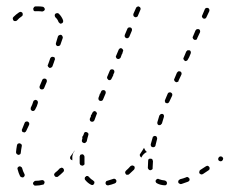

<svg xmlns="http://www.w3.org/2000/svg" viewBox="-20 -573 718 600"><path d="M114 4Q115 4 117 3Q118 2 118 1Q119 -1 119 -2Q120 -3 119 -5Q118 -8 116 -9Q113 -11 110 -10Q101 -8 92 -8Q92 -8 91 -8Q88 -8 86 -5Q83 -3 83 0Q83 1 84 3Q84 4 86 5Q87 6 88 7Q89 7 91 7Q91 7 92 7Q103 7 114 4ZM342 -2Q343 -3 343 -4Q344 -6 344 -7Q344 -9 343 -10Q342 -13 339 -14Q336 -15 334 -14Q325 -11 315 -8Q312 -8 311 -5Q309 -2 310 1Q310 2 311 3Q312 5 313 5Q314 6 316 6Q317 7 319 6Q329 4 339 0Q341 -1 342 -2ZM496 6Q498 6 499 5Q500 4 501 3Q501 1 502 0Q502 -3 500 -6Q498 -8 495 -9Q485 -10 477 -13Q474 -15 472 -14Q469 -13 467 -10Q467 -9 466 -7Q466 -6 467 -4Q467 -3 468 -2Q469 -1 471 0Q480 5 493 6Q495 6 496 6ZM270 5Q273 4 274 1Q275 0 275 -2Q275 -3 275 -5Q274 -6 273 -7Q272 -8 271 -9Q264 -13 258 -20Q257 -21 256 -22Q255 -23 253 -23Q252 -23 250 -23Q249 -22 248 -21Q245 -20 245 -17Q244 -13 246 -11Q254 -1 264 4Q267 6 270 5ZM572 -9Q573 -12 572 -15Q571 -16 570 -17Q569 -18 568 -19Q566 -20 565 -20Q563 -20 562 -19Q552 -15 543 -13Q541 -12 540 -11Q539 -10 538 -9Q537 -8 537 -6Q537 -5 537 -3Q538 0 541 1Q544 3 547 2Q557 -1 567 -5Q570 -6 572 -9ZM48 -19Q51 -18 53 -19Q56 -21 57 -24Q58 -27 56 -30Q52 -37 49 -48Q48 -51 45 -52Q43 -54 40 -53Q37 -52 35 -49Q34 -47 35 -44Q38 -32 43 -22Q45 -20 48 -19ZM180 -41Q180 -44 178 -46Q177 -48 176 -48Q174 -49 173 -49Q171 -49 170 -48Q169 -48 167 -47Q160 -39 152 -33Q150 -31 149 -28Q149 -25 151 -23Q152 -21 153 -21Q154 -20 156 -20Q157 -20 159 -20Q160 -20 161 -21Q170 -28 178 -36Q180 -38 180 -41ZM401 -49Q401 -52 399 -54Q398 -55 396 -55Q395 -56 393 -56Q392 -56 390 -55Q389 -55 388 -54Q381 -46 374 -40Q372 -38 371 -35Q371 -32 373 -29Q374 -28 375 -27Q377 -27 378 -27Q380 -27 381 -27Q383 -28 384 -29Q391 -35 399 -43Q401 -46 401 -49ZM634 -43Q635 -44 635 -46Q635 -47 635 -49Q635 -50 634 -51Q632 -54 629 -55Q626 -55 623 -53Q614 -47 606 -42Q603 -40 603 -37Q602 -34 603 -32Q604 -30 605 -30Q607 -29 608 -28Q610 -28 611 -28Q613 -29 614 -29Q622 -34 632 -41Q633 -42 634 -43ZM445 -43Q447 -41 450 -41Q452 -42 453 -42Q455 -43 456 -44Q457 -45 457 -47Q457 -48 457 -50Q457 -58 458 -69Q458 -71 457 -72Q457 -74 456 -75Q455 -76 453 -77Q452 -77 451 -77Q448 -78 445 -76Q443 -74 443 -71Q442 -58 442 -48Q443 -45 445 -43ZM230 -59Q231 -58 232 -57Q233 -56 235 -56Q236 -55 237 -55Q241 -56 243 -58Q245 -60 244 -63Q244 -73 244 -83Q244 -86 242 -88Q240 -91 237 -91Q235 -91 234 -90Q232 -90 231 -89Q230 -88 230 -86Q229 -85 229 -84Q229 -72 229 -62Q230 -61 230 -59ZM676 -73Q677 -74 677 -76Q678 -77 677 -79Q677 -80 676 -81Q674 -84 671 -84Q668 -85 666 -83H665Q664 -82 663 -80Q662 -79 662 -78Q662 -76 662 -75Q662 -73 663 -72Q665 -70 668 -69Q671 -69 674 -70V-71Q676 -72 676 -73ZM209 -95Q211 -99 214 -103Q213 -102 213 -102Q213 -102 212 -101Q207 -93 200 -84Q199 -82 199 -79Q199 -76 202 -74Q203 -73 204 -73Q205 -72 206 -72Q206 -78 206 -84Q207 -90 209 -95ZM417 -87Q416 -90 418 -92Q423 -100 429 -109Q429 -110 429 -110Q430 -111 430 -111Q431 -108 433 -105Q435 -101 439 -98Q434 -96 431 -93Q426 -89 423 -83Q423 -82 422 -81Q422 -81 421 -81Q421 -82 420 -82Q418 -84 417 -87ZM31 -94Q31 -93 32 -92Q33 -91 35 -90Q36 -89 37 -89Q40 -89 43 -91Q45 -93 45 -96Q46 -106 48 -116Q49 -119 47 -122Q45 -124 42 -125Q41 -125 39 -125Q38 -125 36 -124Q35 -123 34 -122Q34 -120 33 -119Q31 -108 30 -97Q30 -96 31 -94ZM452 -116Q454 -114 457 -113Q458 -113 460 -113Q461 -113 463 -114Q464 -115 465 -116Q466 -117 466 -119Q468 -128 471 -139Q471 -140 471 -142Q471 -143 470 -144Q470 -146 468 -147Q467 -148 466 -148Q463 -149 460 -147Q457 -146 457 -143Q454 -132 451 -122Q451 -119 452 -116ZM238 -147Q237 -146 237 -145Q237 -145 237 -145Q237 -145 236 -144Q237 -143 238 -143Q237 -139 236 -135Q235 -132 237 -129Q239 -127 242 -126Q243 -126 245 -126Q246 -126 247 -127Q249 -128 249 -129Q250 -130 251 -131Q253 -141 256 -151Q257 -154 256 -156Q254 -159 251 -160Q248 -161 245 -160Q243 -158 242 -155Q241 -151 239 -148Q239 -147 238 -147ZM48 -167Q48 -165 49 -164Q49 -162 50 -161Q51 -160 53 -160Q56 -158 58 -160Q61 -161 62 -164L71 -183Q72 -186 71 -189Q69 -192 67 -193Q64 -194 61 -193Q58 -192 57 -189L49 -169Q48 -168 48 -167ZM472 -186Q473 -183 476 -182Q478 -182 479 -182Q481 -182 482 -183Q483 -183 484 -185Q485 -186 486 -187L492 -207Q493 -210 492 -213Q491 -216 488 -217Q486 -217 485 -217Q483 -217 482 -216Q481 -216 480 -214Q479 -213 478 -212L472 -192Q471 -189 472 -186ZM265 -214 264 -212Q264 -211 264 -211Q264 -210 264 -209L261 -203Q260 -200 261 -197Q262 -194 265 -193Q268 -192 271 -193Q273 -194 275 -197L282 -216Q284 -218 282 -221Q281 -224 278 -225Q276 -227 273 -225Q270 -224 269 -221L266 -215Q266 -214 265 -214ZM81 -247 76 -236Q76 -235 76 -234Q76 -232 76 -231Q77 -229 78 -228Q79 -227 80 -227Q83 -225 86 -227Q89 -228 90 -231L95 -241L98 -250Q99 -253 98 -256Q97 -259 94 -260Q93 -261 91 -261Q90 -261 89 -260Q87 -260 86 -259Q85 -258 84 -256ZM495 -258Q495 -256 496 -255Q496 -253 497 -252Q498 -251 500 -251Q502 -249 505 -251Q508 -252 509 -255L518 -274Q519 -277 518 -280Q517 -282 514 -284Q511 -285 508 -284Q505 -283 504 -280L496 -261Q495 -259 495 -258ZM292 -280V-279Q292 -278 291 -277Q291 -277 291 -276L288 -268Q287 -265 288 -262Q289 -259 292 -258Q295 -257 298 -258Q301 -259 302 -262L310 -281Q311 -284 310 -287Q309 -290 306 -291Q303 -292 300 -291Q297 -290 296 -287L293 -280Q293 -280 292 -280ZM104 -298Q105 -295 108 -294Q111 -293 114 -294Q117 -295 118 -298L126 -317Q127 -320 126 -323Q125 -326 122 -327Q119 -328 116 -327Q113 -326 112 -323L104 -304Q103 -301 104 -298ZM525 -321Q526 -318 529 -317Q530 -316 531 -316Q533 -316 534 -317Q536 -317 537 -318Q538 -319 538 -321L547 -340Q548 -343 547 -346Q546 -348 543 -350Q542 -350 540 -350Q539 -350 537 -350Q536 -349 535 -348Q534 -347 533 -346L525 -327Q523 -324 525 -321ZM315 -328Q317 -325 319 -323Q322 -322 325 -323Q328 -325 329 -328L334 -338Q334 -339 334 -339Q334 -339 334 -339Q334 -339 334 -340L337 -346Q338 -349 337 -352Q336 -355 333 -356Q330 -357 327 -356Q324 -355 323 -352L315 -333Q314 -330 315 -328ZM134 -382 130 -371Q129 -370 129 -368Q129 -367 130 -365Q131 -364 132 -363Q133 -362 134 -361Q137 -360 140 -362Q143 -363 144 -366L148 -377L151 -386Q152 -387 152 -388Q152 -390 151 -391Q151 -393 150 -394Q148 -395 147 -395Q144 -396 141 -395Q139 -394 137 -391ZM557 -400 554 -393Q552 -390 554 -387Q555 -384 558 -383Q560 -381 563 -383Q566 -384 567 -387L571 -394L576 -406Q577 -409 576 -412Q575 -415 572 -416Q571 -416 569 -416Q568 -416 566 -416Q565 -415 564 -414Q563 -413 562 -412ZM343 -393Q344 -390 347 -389Q350 -388 352 -389Q355 -390 357 -393L361 -404Q361 -404 361 -404Q362 -404 362 -405Q362 -405 362 -405L364 -412Q366 -415 364 -418Q363 -420 360 -422Q357 -423 355 -422Q352 -420 351 -418L343 -399Q341 -396 343 -393ZM161 -459 155 -439Q154 -436 155 -433Q157 -430 159 -429Q161 -429 162 -429Q164 -429 165 -430Q167 -430 168 -432Q168 -433 169 -434L176 -454Q177 -457 175 -460Q174 -463 171 -464Q168 -465 165 -463Q162 -462 161 -459ZM583 -453Q584 -450 587 -449Q588 -448 589 -448Q591 -448 592 -449Q594 -449 595 -450Q596 -451 596 -453L605 -472Q606 -475 605 -478Q604 -481 601 -482Q600 -482 598 -482Q597 -482 595 -482Q594 -481 593 -480Q592 -479 591 -478L583 -459Q581 -456 583 -453ZM370 -458Q371 -456 374 -454Q377 -453 380 -454Q383 -456 384 -458L392 -477Q393 -480 392 -483Q391 -486 388 -487Q385 -488 382 -487Q379 -486 378 -483L370 -464Q369 -461 370 -458ZM165 -502Q166 -501 167 -500Q168 -499 170 -499Q171 -499 173 -500Q176 -501 177 -504Q178 -507 177 -510Q173 -521 164 -530Q162 -532 159 -532Q156 -532 153 -530Q151 -528 151 -525Q151 -522 153 -519Q160 -513 163 -504Q164 -503 165 -502ZM50 -524Q51 -525 51 -527Q51 -528 51 -530Q51 -531 50 -533Q48 -535 45 -536Q42 -536 39 -534Q30 -528 22 -520Q21 -519 20 -517Q20 -516 20 -514Q20 -513 21 -511Q21 -510 22 -509Q24 -507 27 -507Q31 -507 33 -509Q40 -517 48 -522Q49 -523 50 -524ZM612 -519Q613 -516 616 -515Q618 -514 621 -515Q624 -516 625 -519L634 -538Q635 -541 634 -544Q633 -547 630 -548Q627 -549 624 -548Q621 -547 620 -544L612 -525Q610 -522 612 -519ZM397 -524Q398 -521 401 -520Q403 -519 404 -519Q406 -519 407 -520Q408 -520 409 -521Q411 -522 411 -524L419 -543Q420 -545 419 -548Q418 -551 415 -552Q414 -553 412 -553Q411 -553 409 -552Q408 -552 407 -551Q406 -550 405 -548L397 -530Q396 -527 397 -524ZM112 -537Q113 -537 115 -538Q116 -538 117 -539Q118 -540 119 -541Q120 -542 120 -544Q120 -547 118 -549Q116 -552 113 -552Q107 -553 100 -553Q95 -553 91 -553Q89 -553 88 -552Q86 -551 86 -550Q85 -549 84 -547Q84 -546 84 -545Q84 -541 86 -539Q89 -537 92 -538Q96 -538 100 -538Q106 -538 112 -537Z"/></svg>

Font: FRB American Cursive Dashed Extralight
Style: Italic
Weight: 200
Italic angle: -25°
Version: Version 2.0;Modular Font Editor K font №1